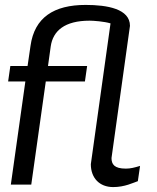

<svg xmlns="http://www.w3.org/2000/svg" viewBox="-20 -750 639 780"><path d="M440 10C487 10 522 -8 540 -14L549 -76C526 -69 510 -65 491 -65C444 -65 433 -83 433 -108L508 -645C508 -714 416 -730 328 -730C199 -730 120 -679 104 -564L92 -482H22L13 -419H83L24 0H107L166 -419H325L334 -482H175L186 -561C195 -625 243 -666 344 -666C359 -666 403 -663 429 -655L349 -83C349 -27 384 10 440 10Z"/></svg>

Font: Cantarell
Style: Oblique
Weight: 400
Italic angle: -8°
Designer: Dave Crossland
Version: Version 0.024